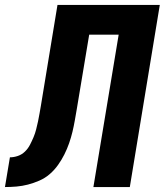

<svg xmlns="http://www.w3.org/2000/svg" viewBox="-57 -755 677 775"><path d="M-37 0 -17 -120Q-1 -120 15 -125.5Q31 -131 43.5 -143Q56 -155 64 -170.5Q72 -186 78.5 -201.5Q85 -217 89 -233Q93 -249 96.5 -265Q100 -281 102.5 -296.5Q105 -312 108 -328L175 -735H588L467 0H320L422 -615H303L253 -315Q249 -292 245 -269Q241 -246 235.5 -223Q230 -200 222 -177Q214 -154 203 -132Q192 -110 177.5 -89.5Q163 -69 144 -52.5Q125 -36 102 -26Q79 -16 56 -10Q33 -4 9.5 -2Q-14 0 -37 0Z"/></svg>

Font: Iosevka Heavy Extended Oblique
Style: Regular
Weight: 900
Width: 7
Italic angle: -9°
Monospace: yes
Designer: Belleve Invis
Foundry: Belleve Invis
Version: Version 32.5.0; ttfautohint (v1.8.4)